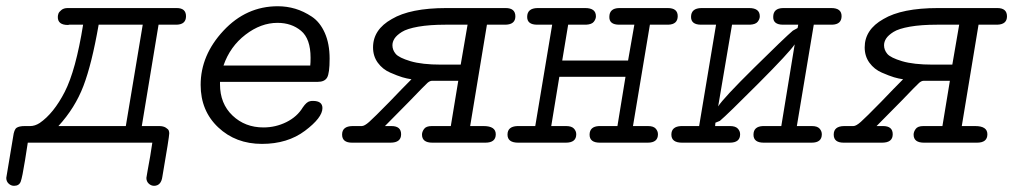

<svg xmlns="http://www.w3.org/2000/svg" viewBox="-26 -457 3245 615"><path d="M-5.9 112.8Q-5.9 112.8 16.1 -19Q19 -42 27.1 -47.6Q35.2 -53.2 53.2 -53.2H70.8Q85.9 -53.2 101.1 -63Q146 -93.8 181.4 -162.8Q216.8 -231.9 240.2 -377.9H198.2H195.8Q193.8 -377 191.9 -377Q158.7 -377 159.2 -402.8Q159.2 -407.7 161.1 -413.3Q163.1 -418.9 170.7 -425Q178.2 -431.2 190.9 -431.2H540Q569.8 -431.2 569.8 -405Q569.8 -378.9 540 -377.9H481.9L428.2 -53.2H483.9Q497.1 -53.2 505.1 -48.1Q513.2 -43 514.6 -38.6Q516.1 -34.2 516.1 -29.8Q516.1 -18.6 494.1 108.9Q490.2 137.7 467.8 138.2Q458 138.2 450.4 131.1Q442.9 124 442.9 112.8Q442.9 110.8 446.5 91.3Q450.2 71.8 455.1 43.5Q460 15.1 461.9 0H63Q59.1 22 54.2 56.2Q45.4 111.3 40.3 124.8Q35.2 138.2 19 138.2Q9.3 138.2 1.7 131.1Q-5.9 124 -5.9 112.8ZM161.1 -53.2H377L431.2 -377.9H290Q268.1 -252 241.2 -181.6Q214.4 -111.3 161.1 -53.2Z M616.7 -185.1Q616.7 -280.3 689.7 -358.6Q762.7 -437 863.8 -437Q892.6 -437 919.7 -429Q946.8 -420.9 972.9 -403.6Q999 -386.2 1014.4 -351.6Q1029.8 -316.9 1029.8 -269Q1029.8 -222.2 1021.7 -208.5Q1013.7 -194.8 991.7 -194.8H678.7V-187Q678.7 -125 718.8 -86.9Q758.8 -48.8 817.9 -48.8Q856.9 -48.8 891.4 -65.9Q925.8 -83 943.8 -112.8Q956.1 -130.9 966.8 -132.8Q970.7 -133.8 976.1 -133.8Q1006.8 -133.8 1006.8 -110.8Q1006.8 -80.1 950.9 -38.1Q895 3.9 813 3.9Q729 3.9 672.9 -49.1Q616.7 -102.1 616.7 -185.1ZM689.9 -247.1H967.8Q968.8 -255.9 968.8 -272Q968.8 -333 938.2 -358.4Q907.7 -383.8 862.8 -383.8Q809.6 -383.8 760.3 -345.9Q710.9 -308.1 689.9 -247.1Z M1069.8 -25.9Q1069.8 -52.7 1103 -53.2Q1103 -53.2 1132.8 -53.2Q1141.6 -53.2 1156.7 -66.7Q1171.9 -80.1 1221.7 -130.9Q1262.7 -173.8 1292 -203.1Q1277.8 -205.1 1262.9 -209.5Q1248 -213.9 1223.9 -224.4Q1199.7 -234.9 1184.3 -255.9Q1168.9 -276.9 1168.9 -305.2Q1168.9 -362.3 1229 -396Q1288.1 -431.2 1403.8 -431.2H1593.8Q1624.5 -431.2 1624.8 -405Q1625 -378.9 1593.8 -377.9H1533.7L1480 -53.2H1522.9Q1562 -53.2 1562 -26.9Q1562 0 1528.8 0H1358.9Q1325.7 0 1325.7 -25.9Q1325.7 -34.7 1332.3 -43.9Q1338.9 -53.2 1356.9 -53.2H1418L1441.9 -198.2H1357.9Q1351.1 -198.2 1343.5 -191.7Q1335.9 -185.1 1285.6 -132.8Q1240.7 -86.9 1207 -53.2H1228Q1258.8 -53.2 1258.8 -26.9Q1258.8 0 1224.6 0H1101.6Q1069.8 0 1069.8 -25.9ZM1231 -312Q1231 -296.9 1241.5 -284.4Q1252 -272 1288.8 -261Q1325.7 -250 1386.7 -250H1449.7L1471.7 -377.9H1400.9Q1350.1 -377.9 1314 -371.6Q1277.8 -365.2 1261.2 -354.7Q1244.6 -344.2 1237.8 -333.7Q1231 -323.2 1231 -312Z M1630.9 -53.2H1688.5L1742.7 -377.9Q1742.7 -377.9 1694.8 -377.9Q1662.6 -377.9 1662.6 -402.8Q1662.6 -430.7 1695.8 -431.2H1848.6Q1882.8 -431.2 1882.8 -404.8Q1882.8 -396 1876.2 -387.5Q1869.6 -378.9 1851.6 -377.9H1793.9L1774.9 -263.2H1985.8L2005.9 -377.9H1957.5Q1925.3 -377.9 1925.8 -402.8Q1925.8 -430.7 1957.5 -431.2H2112.8Q2145 -431.2 2144.8 -405Q2144.5 -378.9 2114.7 -377.9H2055.7L2001.5 -53.2Q2001.5 -53.2 2049.8 -53.2Q2066.9 -53.2 2074.2 -45.2Q2081.5 -37.1 2081.5 -26.9Q2081.5 0 2048.8 0H1895.5Q1862.3 0 1862.5 -25.9Q1862.8 -51.8 1892.6 -53.2H1951.7L1977.5 -210.9H1765.6L1739.7 -53.2Q1739.7 -53.2 1787.6 -53.2Q1804.7 -53.2 1812.3 -45.2Q1819.8 -37.1 1819.8 -26.9Q1819.8 0 1786.6 0H1633.8Q1599.6 0 1599.6 -25.9Q1599.6 -51.8 1630.9 -53.2Z M2155.8 -53.2H2213.4L2267.6 -377.9Q2267.6 -377.9 2219.7 -377.9Q2187.5 -377.9 2187.5 -402.8Q2187.5 -430.7 2220.7 -431.2H2373.5Q2407.7 -431.2 2407.7 -404.8Q2407.7 -396 2401.1 -387.5Q2394.5 -378.9 2376.5 -377.9H2318.8L2274.4 -116.2Q2290.5 -142.1 2389.2 -239.5Q2487.8 -336.9 2513.7 -358.9L2528.8 -367.2L2530.8 -377.9H2482.4Q2450.2 -377.9 2450.7 -402.8Q2450.7 -430.7 2482.4 -431.2H2636.7Q2669.9 -431.2 2669.7 -405Q2669.4 -378.9 2639.6 -377.9H2580.6L2526.4 -53.2H2574.7Q2591.8 -53.2 2599.1 -45.2Q2606.4 -37.1 2606.4 -26.9Q2606.4 0 2573.7 0H2420.4Q2387.2 0 2387.5 -25.9Q2387.7 -51.8 2417.5 -53.2H2476.6L2519.5 -314.9Q2502.4 -289.1 2403.1 -189.5Q2303.7 -89.8 2279.8 -69.8L2265.6 -64L2264.6 -53.2H2312.5Q2329.6 -53.2 2337.2 -45.2Q2344.7 -37.1 2344.7 -26.9Q2344.7 0 2311.5 0H2158.7Q2124.5 0 2124.5 -25.9Q2124.5 -51.8 2155.8 -53.2Z M2644.5 -25.9Q2644.5 -52.7 2677.7 -53.2Q2677.7 -53.2 2707.5 -53.2Q2716.3 -53.2 2731.4 -66.7Q2746.6 -80.1 2796.4 -130.9Q2837.4 -173.8 2866.7 -203.1Q2852.5 -205.1 2837.6 -209.5Q2822.8 -213.9 2798.6 -224.4Q2774.4 -234.9 2759 -255.9Q2743.7 -276.9 2743.7 -305.2Q2743.7 -362.3 2803.7 -396Q2862.8 -431.2 2978.5 -431.2H3168.5Q3199.2 -431.2 3199.5 -405Q3199.7 -378.9 3168.5 -377.9H3108.4L3054.7 -53.2H3097.7Q3136.7 -53.2 3136.7 -26.9Q3136.7 0 3103.5 0H2933.6Q2900.4 0 2900.4 -25.9Q2900.4 -34.7 2907 -43.9Q2913.6 -53.2 2931.6 -53.2H2992.7L3016.6 -198.2H2932.6Q2925.8 -198.2 2918.2 -191.7Q2910.6 -185.1 2860.4 -132.8Q2815.4 -86.9 2781.7 -53.2H2802.7Q2833.5 -53.2 2833.5 -26.9Q2833.5 0 2799.3 0H2676.3Q2644.5 0 2644.5 -25.9ZM2805.7 -312Q2805.7 -296.9 2816.2 -284.4Q2826.7 -272 2863.5 -261Q2900.4 -250 2961.4 -250H3024.4L3046.4 -377.9H2975.6Q2924.8 -377.9 2888.7 -371.6Q2852.5 -365.2 2835.9 -354.7Q2819.3 -344.2 2812.5 -333.7Q2805.7 -323.2 2805.7 -312Z"/></svg>

Font: CMU Typewriter Text
Style: LightOblique
Weight: 200
Italic angle: -9.46001°
Version: Version 0.7.0